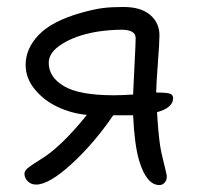

<svg xmlns="http://www.w3.org/2000/svg" viewBox="-20 -517 575 548"><path d="M83 9.8Q68.8 9.8 59.3 0.5Q49.8 -8.8 49.8 -21Q49.8 -29.3 59.1 -37.1Q68.4 -44.9 94.2 -61Q152.3 -95.2 228 -189Q183.6 -193.4 144.3 -211.9Q105 -230.5 79.1 -262.2Q53.2 -293.9 53.2 -332Q53.2 -378.4 90.6 -417.5Q127.9 -456.5 210 -480Q250 -491.2 274.2 -494.1Q298.3 -497.1 332 -497.1Q382.3 -497.1 408.7 -474.4Q435.1 -451.7 435.1 -416Q435.1 -394.5 430.4 -334Q425.8 -273.4 425.8 -252.9Q460.4 -252.9 467.8 -248.5Q474.1 -244.6 474.1 -236.8Q474.1 -209.5 428.2 -196.8Q431.6 -138.7 437 -101.1Q439.5 -83.5 447.8 -51Q456.1 -18.6 456.1 -13.2Q456.1 -2.9 450 4.2Q443.8 11.2 435.1 11.2Q397.9 11.2 377 -59.1Q363.8 -103.5 359.9 -188H338.9H303.2Q249 -108.4 184.6 -49.3Q120.1 9.8 83 9.8ZM119.1 -337.9Q119.1 -296.4 163.1 -270.8Q207 -245.1 305.2 -245.1Q325.7 -245.1 359.9 -247.1Q360.8 -272.5 364 -333.3Q367.2 -394 367.2 -408.2Q367.2 -432.1 327.1 -432.1Q290.5 -432.1 252.9 -425.8Q195.3 -415.5 157.2 -391.6Q119.1 -367.7 119.1 -337.9Z"/></svg>

Font: Shantell Sans Normal
Style: Regular
Weight: 300
Designer: Stephen Nixon, Anya Danilova, Shantell Martin
Foundry: Arrow Type
Version: Version 1.006;[559af2be0]